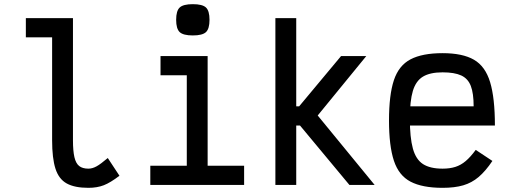

<svg xmlns="http://www.w3.org/2000/svg" viewBox="-20 -887 2440 921"><path d="M404 14Q338 14 300 -7Q262 -28 246 -78Q230 -128 230 -214V-708H104V-800H330V-214Q330 -163 337 -133Q344 -103 360 -90.5Q376 -78 404 -78Q423 -78 443 -89Q463 -100 497 -129L553 -44Q510 -11 478 1.5Q446 14 404 14Z M876 0V-589L939 -526H750V-618H976V0ZM701 0V-92H1151V0ZM905 -717Q859 -717 842 -733Q825 -749 825 -792Q825 -835 842 -851Q859 -867 905 -867Q951 -867 968 -851Q985 -835 985 -792Q985 -749 968 -733Q951 -717 905 -717Z M1301 0V-800H1401V-377H1415L1616 -618H1737L1504 -333L1777 0H1656L1419 -285H1401V0Z M2103 14Q2006 14 1949.5 -15.5Q1893 -45 1869.5 -116Q1846 -187 1846 -309Q1846 -432 1869.5 -502.5Q1893 -573 1949.5 -602.5Q2006 -632 2103 -632Q2199 -632 2253.5 -600.5Q2308 -569 2331 -493Q2354 -417 2354 -285H1875V-377H2252Q2252 -439 2238.5 -474.5Q2225 -510 2192.5 -525Q2160 -540 2103 -540Q2043 -540 2009 -519.5Q1975 -499 1960.5 -451Q1946 -403 1946 -318Q1946 -227 1960.5 -174.5Q1975 -122 2009 -100Q2043 -78 2103 -78Q2138 -78 2164.5 -86.5Q2191 -95 2214 -114.5Q2237 -134 2262 -168L2342 -115Q2309 -66 2276 -38Q2243 -10 2202 2Q2161 14 2103 14Z"/></svg>

Font: Victor Mono Thin
Style: Regular
Weight: 100
Monospace: yes
Designer: Rune Bjørnerås
Version: Version 1.561;gftools[0.9.30]